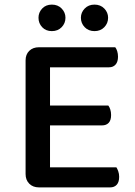

<svg xmlns="http://www.w3.org/2000/svg" viewBox="-20 -812 584 833"><path d="M149 1Q123 1 107 -15Q91 -31 91 -57V-550Q91 -576 107 -591.5Q123 -607 149 -607H480Q485 -601 488.5 -590Q492 -579 492 -566Q492 -544 481.5 -532Q471 -520 453 -520H197V-354H450Q455 -348 458.5 -337Q462 -326 462 -313Q462 -290 451.5 -279Q441 -268 423 -268H197V-86H485Q489 -80 493 -69Q497 -58 497 -45Q497 -22 486.5 -10.5Q476 1 458 1ZM264 -735Q264 -711 247.5 -694Q231 -677 205 -677Q179 -677 163 -694Q147 -711 147 -735Q147 -758 163 -775Q179 -792 205 -792Q231 -792 247.5 -775Q264 -758 264 -735ZM449 -735Q449 -711 432.5 -694Q416 -677 390 -677Q364 -677 347.5 -694Q331 -711 331 -735Q331 -758 347.5 -775Q364 -792 390 -792Q416 -792 432.5 -775Q449 -758 449 -735Z"/></svg>

Font: Baloo Da 2 Medium
Style: Regular
Weight: 500
Designer: Noopur Datye, Sulekha Rajkumar and Ek Type
Foundry: Ek Type
Version: Version 1.640;hotconv 1.0.111;makeotfexe 2.5.65597; ttfautoh